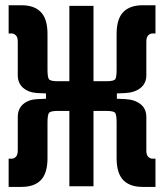

<svg xmlns="http://www.w3.org/2000/svg" viewBox="-20 -716 626 738"><path d="M13.2 2.4V-106H24.4Q33.7 -106 41 -113.3Q48.3 -120.6 48.3 -137.2V-266.1Q48.3 -297.9 69.1 -315.7Q89.8 -333.5 123.5 -335L156.7 -336.4V-356.9L123.5 -358.4Q89.8 -360.4 69.1 -378.2Q48.3 -396 48.3 -427.2V-556.2Q48.3 -572.8 41 -580.1Q33.7 -587.4 24.4 -587.4H13.2V-695.8H63Q111.8 -695.8 137.2 -669.4Q162.6 -643.1 162.6 -585V-448.2Q162.6 -421.4 167.5 -412.6Q172.4 -403.8 200.7 -403.8H246.6V-693.4H339.4V-403.8H390.1Q418.9 -403.8 423.6 -412.6Q428.2 -421.4 428.2 -448.2V-585Q428.2 -643.1 453.6 -669.4Q479 -695.8 527.8 -695.8H577.6V-587.4H566.4Q557.1 -587.4 549.8 -580.1Q542.5 -572.8 542.5 -556.2V-427.2Q542.5 -396 520.5 -378.2Q498.5 -360.4 462.4 -358.4L429.2 -356.9V-336.4L462.4 -335Q498.5 -333 520.5 -315.4Q542.5 -297.9 542.5 -266.1V-137.2Q542.5 -120.6 549.8 -113.3Q557.1 -106 566.4 -106H577.6V2.4H527.8Q479 2.4 453.6 -23.9Q428.2 -50.3 428.2 -108.4V-245.1Q428.2 -272 423.6 -280.8Q418.9 -289.6 390.1 -289.6H339.4V0H246.6V-289.6H200.7Q172.4 -289.6 167.5 -280.8Q162.6 -272 162.6 -245.1V-108.4Q162.6 -50.3 137.2 -23.9Q111.8 2.4 63 2.4Z"/></svg>

Font: Caskaydia Cove SemiBold
Style: Regular
Weight: 600
Monospace: yes
Designer: Aaron Bell
Foundry: Saja Typeworks
Version: Version 4.300; ttfautohint (v1.8.3)